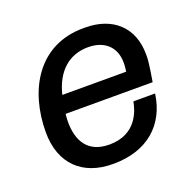

<svg xmlns="http://www.w3.org/2000/svg" viewBox="-100 -626 755 740"><g transform="rotate(-20 278.0 -255.5)"><path d="M321 -521H314C129 -521 41 -366 41 -193C41 -62 121 10 242 10H246C383 10 471 -66 488 -190H399C393 -157 369 -65 256 -65C168 -65 135 -123 135 -202C135 -213 136 -223 137 -234H494C504 -294 507 -321 507 -333V-344C507 -455 434 -521 321 -521ZM306 -446C369 -446 415 -411 415 -343C415 -335 415 -327 412 -307H150C173 -400 230 -446 306 -446Z"/></g></svg>

Font: Chivo
Style: Italic
Weight: 400
Italic angle: -8°
Designer: Hector Gatti
Foundry: Omnibus-Type
Version: Version 1.003;PS 001.003;hotconv 1.0.70;makeotf.lib2.5.58329